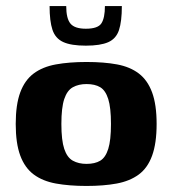

<svg xmlns="http://www.w3.org/2000/svg" viewBox="-20 -609 570 635"><path d="M266 6Q209 6 165 -2Q121 -10 91.5 -32Q62 -54 47 -94.5Q32 -135 32 -199Q32 -263 47 -303.5Q62 -344 91.5 -366Q121 -388 165 -396Q209 -404 266 -404Q324 -404 367 -396Q410 -388 439 -366Q468 -344 483 -303.5Q498 -263 498 -199Q498 -135 483 -94Q468 -53 438.5 -31.5Q409 -10 366 -2Q323 6 266 6ZM266 -67Q294 -67 311.5 -77.5Q329 -88 338 -116.5Q347 -145 347 -199Q347 -253 338 -281.5Q329 -310 311.5 -320.5Q294 -331 266 -331Q240 -331 221 -320.5Q202 -310 192.5 -281.5Q183 -253 183 -199Q183 -145 192.5 -116.5Q202 -88 221 -77.5Q240 -67 266 -67ZM264 -458Q215 -458 189 -470Q163 -482 153.5 -510.5Q144 -539 144 -589H199Q199 -548 213 -531Q227 -514 264 -514Q304 -514 315.5 -532Q327 -550 327 -589H383Q383 -538 373.5 -509.5Q364 -481 338 -469.5Q312 -458 264 -458Z"/></svg>

Font: Genos Thin
Style: Bold
Weight: 700
Version: Version 1.010